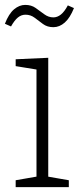

<svg xmlns="http://www.w3.org/2000/svg" viewBox="-22 -764 329 784"><path d="M175 -35 167 -44 259 -28V0H42V-28L134 -44L127 -35V-487L134 -479L42 -494V-522L175 -528ZM196 -653Q171 -653 153.5 -666Q136 -679 119.5 -691.5Q103 -704 82 -704Q65 -704 51 -692.5Q37 -681 23 -656L-2 -667Q14 -708 35.5 -726Q57 -744 81 -744Q106 -744 123.5 -731.5Q141 -719 158.5 -706Q176 -693 196 -693Q212 -693 226.5 -704.5Q241 -716 255 -742L280 -731Q264 -691 242.5 -672Q221 -653 196 -653Z"/></svg>

Font: Bitter Thin Light
Style: Regular
Weight: 300
Version: Version 2.002